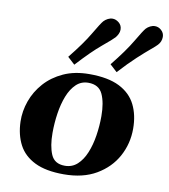

<svg xmlns="http://www.w3.org/2000/svg" viewBox="-87 -858 835 947"><g transform="rotate(10 330.0 -385.0)"><path d="M41 -205.6Q39.6 -257.8 57.9 -309.1Q76.2 -360.4 113.5 -402.3Q150.9 -444.3 206.5 -469.7Q262.2 -495.1 335.9 -495.1Q429.7 -495.1 486.3 -466.6Q543 -438 568.6 -386.5Q594.2 -335 594.2 -266.6Q594.2 -191.9 559.6 -128.2Q524.9 -64.5 458.3 -25.4Q391.6 13.7 295.4 13.7Q205.6 13.7 150.1 -13.7Q94.7 -41 68.8 -90.3Q43 -139.6 41 -205.6ZM293.5 -28.8Q330.1 -28.8 356 -52.5Q381.8 -76.2 397.9 -115.5Q414.1 -154.8 421.6 -203.1Q429.2 -251.5 429.2 -300.8Q429.2 -368.2 409.9 -410.2Q390.6 -452.1 337.9 -452.1Q302.2 -452.1 277.1 -428.2Q252 -404.3 236.3 -364.5Q220.7 -324.7 213.4 -275.9Q206.1 -227.1 206.1 -177.7Q206.1 -112.3 223.9 -70.6Q241.7 -28.8 293.5 -28.8ZM465.3 -527.8 429.2 -561Q492.7 -639.6 525.4 -695.3Q558.1 -751 569.3 -763.7Q577.6 -772.5 589.1 -778.3Q600.6 -784.2 612.8 -784.2Q630.4 -784.2 644 -772Q659.7 -758.3 659.7 -738.3Q659.7 -726.1 655.3 -715.6Q650.9 -705.1 643.1 -696.8Q635.7 -688.5 611.6 -668.5Q587.4 -648.4 550 -614Q512.7 -579.6 465.3 -527.8ZM253.4 -527.8 217.3 -561Q280.8 -639.6 313.5 -695.6Q346.2 -751.5 357.4 -763.7Q365.7 -772.5 377.2 -778.3Q388.7 -784.2 400.9 -784.2Q417 -784.2 432.1 -772Q448.2 -758.8 448.2 -737.3Q448.2 -726.1 443.1 -715.6Q438 -705.1 431.2 -696.8Q419.9 -684.1 372.3 -644.8Q324.7 -605.5 253.4 -527.8Z"/></g></svg>

Font: Gelasio
Style: Italic
Weight: 400
Italic angle: -8.5°
Designer: Eben Sorkin
Foundry: Eben Sorkin
Version: Version 1.008